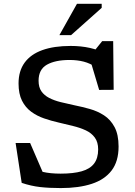

<svg xmlns="http://www.w3.org/2000/svg" viewBox="-20 -948 688 978"><path d="M528.5 -671 456 -683 500.5 -738.5H556.5L559 -490.5L485 -490L441 -637.5L471.5 -604Q439.5 -625.5 406.5 -634Q373.5 -642.5 334 -642.5Q261.5 -642.5 219 -618.5Q176.5 -594.5 176.5 -537Q176.5 -503.5 191 -482.8Q205.5 -462 230.8 -449Q256 -436 289.2 -427.8Q322.5 -419.5 360.5 -411.5Q398 -404 437.2 -393Q476.5 -382 509.8 -360.5Q543 -339 563.5 -300.8Q584 -262.5 584 -201.5Q584 -126 548.5 -79.5Q513 -33 447.2 -11.5Q381.5 10 290 10Q231 10 184.5 4.8Q138 -0.5 90.5 -16.5L59.5 -219.5H133.5L219 -21.5L115.5 -102.5Q159.5 -81.5 197.8 -72.5Q236 -63.5 289 -63.5Q353.5 -63.5 396 -75.5Q438.5 -87.5 459.2 -114.8Q480 -142 480 -187Q480 -224 463 -247.2Q446 -270.5 417 -284Q388 -297.5 352 -306.2Q316 -315 278 -324Q240.5 -332.5 204.2 -345Q168 -357.5 138.8 -379Q109.5 -400.5 92 -435.2Q74.5 -470 74.5 -523Q74.5 -586.5 105.5 -629Q136.5 -671.5 195.8 -692.8Q255 -714 340 -714Q392.5 -714 437.5 -704Q482.5 -694 528.5 -671ZM282.5 -769 372 -928.5H498V-908L342 -769Z"/></svg>

Font: Newsreader 7pt
Style: Regular
Weight: 400
Designer: Hugues Gentile
Foundry: Production Type
Version: Version 1.003